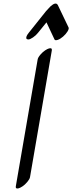

<svg xmlns="http://www.w3.org/2000/svg" viewBox="-20 -1032 410 1090"><path d="M129.8 -813Q125.8 -824 142.6 -845L241.5 -969L265.7 -995Q297.3 -1024 308.4 -1003L369.3 -876Q372.7 -869 363.4 -853.5Q354 -838 337.8 -824Q321.6 -810 307.2 -805.5Q292.8 -801 289.4 -808L243.9 -905L196.8 -847Q184.4 -831 167.4 -819.5Q150.4 -808 141.4 -808Q132.4 -808 129.8 -813ZM258.2 -757Q276.6 -762 274.2 -746L150.3 -26Q148.3 -15 134.9 1Q121.5 17 107.7 26Q93.9 35 85.8 37Q67.3 42 69.7 26L193.7 -694Q195.7 -706 209.1 -721.5Q222.5 -737 236.2 -746Q250 -755 258.2 -757Z"/></svg>

Font: Kavivanar
Style: Regular
Weight: 400
Designer: Tharique Azeez
Foundry: Tharique Azeez
Version: Version 1.88